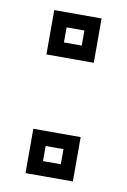

<svg xmlns="http://www.w3.org/2000/svg" viewBox="-68 -583 415 627"><g transform="rotate(10 139.5 -270.0)"><path d="M61 -393.5V-540.5H218V-393.5ZM110.5 -442H169.5V-492H110.5ZM61 0V-147H218V0ZM110.5 -48.5H169.5V-98.5H110.5Z"/></g></svg>

Font: Tourney Thin Medium
Style: Regular
Weight: 500
Version: Version 1.015